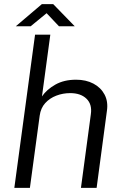

<svg xmlns="http://www.w3.org/2000/svg" viewBox="-20 -911 597 931"><path d="M49.5 0 150 -743H224L183.5 -443.5Q206 -476.5 248 -500.5Q290 -524.5 349 -524.5Q397 -524.5 433 -505.5Q469 -486.5 487 -452.5Q505 -418.5 498.5 -374L448.5 0H372.5L420.5 -357Q427.5 -405 399.5 -432.2Q371.5 -459.5 320.5 -459.5Q285 -459.5 253 -447.2Q221 -435 199.2 -411Q177.5 -387 172.5 -350.5L125 0ZM56.5 -783.5 183 -891H238L342.5 -783.5H266L206 -847L128.5 -783.5Z"/></svg>

Font: Public Sans Thin Light
Style: Italic
Weight: 300
Italic angle: -8°
Version: Version 2.001